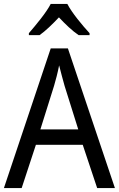

<svg xmlns="http://www.w3.org/2000/svg" viewBox="-20 -964 610 984"><path d="M325 -944H240C217 -899 165 -837 128 -794V-784H183C214 -806 248 -839 282 -875C316 -839 350 -806 383 -784H439V-794C402 -834 348 -899 325 -944ZM478 0H569L328 -716H240L0 0H91L164 -222H404ZM311 -524 381 -301H187L257 -524C265 -551 276 -592 283 -629C289 -602 305 -547 311 -524Z"/></svg>

Font: Noto Sans Bengali UI SemiCondensed
Style: Regular
Weight: 400
Width: 4
Designer: Jelle Bosma - Monotype Design Team
Foundry: Monotype Imaging Inc.
Version: Version 2.003